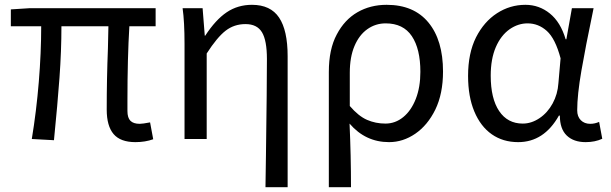

<svg xmlns="http://www.w3.org/2000/svg" viewBox="-20 -577 2536 797"><path d="M423 -122Q423 -251 428 -376L430 -468H235Q235 -366 227 -255.5Q219 -145 204 5L112 0Q131 -115 141 -236.5Q151 -358 151 -468H25V-538L103 -543H626V-468H517Q509 -337 509 -158V-116Q509 -88 521.5 -75.5Q534 -63 560 -63Q572 -63 603 -69L616 1Q583 13 542 13Q480 13 451.5 -20.5Q423 -54 423 -122Z M1084 66Q1088 -222 1088 -332Q1088 -409 1067.5 -443Q1047 -477 999 -477Q952 -477 916.5 -449.5Q881 -422 838 -355V0H746V-394Q746 -487 738 -543H821L830 -429H832Q875 -495 921 -526Q967 -557 1026 -557Q1103 -557 1138.5 -504Q1174 -451 1174 -344V200H1082Z M1378 -434Q1410 -495 1463.5 -526Q1517 -557 1585 -557Q1698 -557 1758.5 -483.5Q1819 -410 1819 -280Q1819 -188 1787 -122Q1755 -57 1704 -22Q1653 13 1595 13Q1497 13 1431 -64Q1437 68 1437 200H1345V-278Q1345 -373 1378 -434ZM1725 -279Q1725 -374 1689.5 -427Q1654 -480 1581 -480Q1539 -480 1505 -456Q1471 -432 1451.5 -386Q1432 -340 1432 -275V-137Q1468 -95 1503.5 -79.5Q1539 -64 1580 -64Q1621 -64 1654 -91Q1687 -118 1706 -166.5Q1725 -215 1725 -279Z M1923 -262Q1923 -356 1956 -422Q1989 -487 2043 -522Q2097 -557 2161 -557Q2218 -557 2262.5 -521Q2307 -485 2328 -414H2331L2354 -543H2444L2440 -523Q2411 -385 2393.5 -284Q2376 -183 2376 -119Q2376 -93 2391 -78Q2406 -63 2430 -63Q2449 -63 2467 -71L2480 -1Q2450 13 2411 13Q2361 13 2332.5 -14.5Q2304 -42 2304 -97H2300Q2238 13 2131 13Q2068 13 2021.5 -19.5Q1975 -52 1949 -114Q1923 -176 1923 -262ZM2298 -232 2307 -335Q2285 -417 2250 -448.5Q2215 -480 2170 -480Q2131 -480 2096 -456Q2059 -430 2038 -381Q2017 -332 2017 -263Q2017 -168 2052 -116Q2087 -64 2150 -64Q2186 -64 2219.5 -86.5Q2253 -109 2274 -147.5Q2295 -186 2298 -232Z"/></svg>

Font: Merged Yaku Han JP
Style: Regular
Weight: 400
Designer: Ryoko NISHIZUKA 西塚涼子 (kana, bopomofo & ideographs); Paul D. Hunt (Latin, Greek & Cyrillic); Sandoll Communications 산돌커뮤니
Foundry: Adobe
Version: Version 2.004